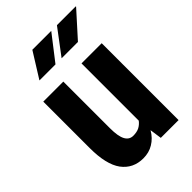

<svg xmlns="http://www.w3.org/2000/svg" viewBox="-224 -833 933 933"><g transform="rotate(-45 242.5 -366.5)"><path d="M312.5 -61.5Q292 -26.4 260.7 -7.8Q230.5 10.7 191.4 10.7Q121.1 10.7 81.1 -43Q42 -96.7 42 -209Q42 -254.9 42 -346.7Q42 -391.6 42 -528.3Q76.2 -528.3 179.7 -528.3Q179.7 -448.2 179.7 -208Q179.7 -152.3 193.4 -127Q207 -101.6 234.4 -101.6Q257.8 -101.6 274.4 -109.4Q292 -118.2 304.7 -134.8Q304.7 -265.6 304.7 -528.3Q338.9 -528.3 443.4 -528.3Q443.4 -396.5 443.4 0Q413.1 0 321.3 0Q319.3 -15.6 312.5 -61.5ZM351.6 -744.1Q383.8 -744.1 480.5 -744.1Q481.4 -743.2 481.4 -742.2Q453.1 -710 366.2 -614.3Q337.9 -614.3 253.9 -614.3Q278.3 -646.5 351.6 -744.1ZM182.6 -744.1Q214.8 -744.1 312.5 -744.1Q288.1 -711.9 211.9 -614.3Q184.6 -614.3 101.6 -614.3Q121.1 -646.5 182.6 -744.1Z"/></g></svg>

Font: Noto Sans Hebrew DECATHLON 
Style: Bold
Weight: 400
Designer: Monotype Design Team
Version: Version 2.000;GOOG;noto-fonts:20170220:a8a215d2e889